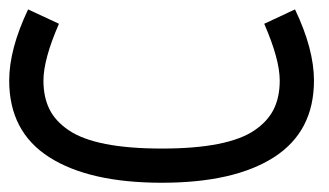

<svg xmlns="http://www.w3.org/2000/svg" viewBox="-154 -379 705 411"><path d="M-93.8 -358.9 -27.8 -328.1Q-61 -252 -61 -206.5Q-61 -171.4 -48.3 -145.5Q-35.6 -119.6 -6.8 -100.1Q22 -80.6 71.8 -70.8Q121.6 -61 192.4 -61Q263.2 -61 312.7 -70.8Q362.3 -80.6 390.9 -100.1Q419.4 -119.6 432.1 -145.5Q444.8 -171.4 444.8 -206.5Q444.8 -252 411.6 -328.1L477.5 -358.9Q518.1 -273.9 518.1 -206.5Q518.1 -97.7 432.9 -42.7Q347.7 12.2 192.4 12.2Q37.1 12.2 -48.6 -42.5Q-134.3 -97.2 -134.3 -206.5Q-134.3 -273.9 -93.8 -358.9Z"/></svg>

Font: AzarMehrMonospaced
Style: SerifBold
Weight: 1
Designer: Amin Abedi
Version: Version 1.00